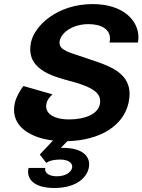

<svg xmlns="http://www.w3.org/2000/svg" viewBox="-20 -687 710 957"><path d="M244.2 13.3 178.3 83.3 210.8 125C210.8 125 228.3 108.3 280.8 108.3C317.5 108.3 340 123.3 340 143.3C340 145.8 340 147.5 339.2 150C334.2 173.3 304.2 191.7 263.3 191.7C226.7 191.7 205 176.7 205 156.7C205 154.2 205 152.5 205.8 150H122.5C120.8 156.7 120 162.5 120 169.2C120 215.8 162.5 250 250.8 250C351.7 250 410 205.8 422.5 150C424.2 144.2 424.2 137.5 424.2 131.7C424.2 85 382.5 50 293.3 50H283.3L315.8 16.7C479.2 12.5 595.8 -60 620.8 -175C624.2 -190.8 625.8 -205 625.8 -218.3C625.8 -339.2 496.7 -365.8 401.7 -400C333.3 -424.2 276.7 -434.2 276.7 -473.3C276.7 -476.7 276.7 -480 277.5 -483.3C287.5 -529.2 347.5 -566.7 420.8 -566.7C485.8 -566.7 528.3 -540.8 528.3 -494.2C528.3 -487.5 527.5 -481.7 525.8 -475H667.5C669.2 -484.2 670 -492.5 670 -501.7C670 -581.7 597.5 -666.7 441.7 -666.7C268.3 -666.7 152.5 -561.7 134.2 -475C131.7 -463.3 130.8 -451.7 130.8 -440.8C130.8 -320.8 286.7 -296.7 358.3 -275C435.8 -251.7 479.2 -226.7 479.2 -182.5C479.2 -177.5 478.3 -172.5 477.5 -166.7C466.7 -118.3 405 -91.7 323.3 -91.7C260.8 -91.7 210 -113.3 210 -157.5C210 -161.7 210.8 -165.8 211.7 -170.8C214.2 -185 222.5 -199.2 241.7 -216.7L96.7 -258.3C80.8 -237.5 60 -203.3 53.3 -170.8C50.8 -160 50 -149.2 50 -139.2C50 -52.5 133.3 0 244.2 13.3Z"/></svg>

Font: BoonHome
Style: Bold Oblique
Weight: 700
Italic angle: -12°
Designer: Sungsit Sawaiwan
Foundry: Sungsit Sawaiwan
Version: Version 0.2